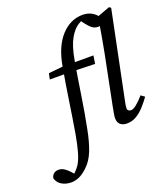

<svg xmlns="http://www.w3.org/2000/svg" viewBox="-300 -801 1002 1142"><g transform="rotate(-20 200.5 -230.0)"><path d="M384 11Q360 11 344 -2Q328 -15 328 -43Q328 -54 331 -70Q334 -86 339 -114L402 -429Q411 -476 420.5 -529.5Q430 -583 439 -646L520 -676L531 -668L420 -126Q412 -90 412 -75Q412 -65 418.5 -60Q425 -55 434 -55Q448 -55 469 -71.5Q490 -88 517 -119L540 -102Q520 -74 496.5 -48Q473 -22 445.5 -5.5Q418 11 384 11ZM356 -687Q395 -687 423 -667Q451 -647 458 -621Q448 -588 421 -588Q400 -588 384.5 -599Q369 -610 349 -636L324 -670L378 -669Q348 -663 317.5 -644.5Q287 -626 261 -580.5Q235 -535 220 -450Q202 -348 186 -241Q170 -134 150 -35Q136 38 115 91.5Q94 145 57 179Q28 206 3 216.5Q-22 227 -46 227Q-79 227 -105 212Q-131 197 -139 168Q-137 151 -124.5 140.5Q-112 130 -94 130Q-74 130 -57 141.5Q-40 153 -25 170L-2 196L-32 199Q-19 190 -5.5 177Q8 164 23 142Q39 115 51 73.5Q63 32 75 -35Q92 -136 106.5 -234.5Q121 -333 140 -439Q161 -559 219.5 -623Q278 -687 356 -687ZM42 -392 50 -429 168 -441V-438H335L327 -387L160 -392Z"/></g></svg>

Font: Lisu Bosa Medium
Style: Italic
Weight: 500
Italic angle: -19°
Designer: David Morse, Annie Olsen, Victor Gaultney, Frank Grießhammer (Latin)
Foundry: SIL International
Version: Version 2.000